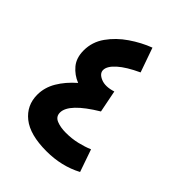

<svg xmlns="http://www.w3.org/2000/svg" viewBox="-202 -795 904 904"><g transform="rotate(45 250.0 -343.0)"><path d="M411 -149 450 -37Q369 6 269 6Q159 6 104.5 -37.5Q50 -81 50 -152Q50 -200 76 -244Q102 -288 147 -327Q109 -342 83 -373Q57 -404 57 -454Q57 -510 90 -556.5Q123 -603 173.5 -637.5Q224 -672 277 -692L320 -570Q255 -540 221 -509.5Q187 -479 187 -453Q187 -430 218 -417Q249 -404 296 -419L318 -308Q185 -228 185 -168Q185 -141 210.5 -130.5Q236 -120 272 -120Q312 -120 347.5 -128.5Q383 -137 411 -149Z"/></g></svg>

Font: Noto Sans Arabic Cond
Style: Bold
Weight: 700
Width: 3
Designer: Monotype Design Team, Nadine Chahine, Nizar Qandah and Khaled Hosny
Foundry: Monotype Imaging Inc.
Version: Version 2.012; ttfautohint (v1.8.4.7-5d5b)